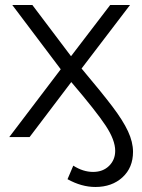

<svg xmlns="http://www.w3.org/2000/svg" viewBox="-20 -546 564 765"><path d="M510 59Q510 122 468 160.5Q426 199 360 199Q305 199 249 168L272 114Q311 139 351 139Q390 139 414.5 115Q439 91 439 55Q439 12 401 -45.5Q363 -103 264 -219L98 0H17L222 -270L29 -526H109L263 -322L419 -526H498L305 -273Q385 -178 427.5 -122Q470 -66 490 -23Q510 20 510 59Z"/></svg>

Font: Montserrat-Regular
Style: Regular
Weight: 400
Version: Version 7.200